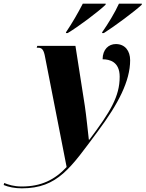

<svg xmlns="http://www.w3.org/2000/svg" viewBox="-175 -786 793 1046"><path d="M382 -611 381 -606H391C448 -642 560 -725 597 -760L598 -766H473C452 -719 413 -655 382 -611ZM185 -611 184 -606H194C254 -642 359 -721 400 -760L401 -766H276C251 -717 218 -660 185 -611ZM-56 240C140 240 210 128 359 -72C469 -220 534 -344 534 -458C534 -508 507 -546 456 -546C417 -546 384 -517 384 -463C422 -463 477 -450 477 -368C477 -260 426 -177 312 -25H309C305 -58 295 -158 287 -210L236 -536H28L25 -526H33C55 -526 64 -513 71 -473L188 124C123 194 48 230 -56 230C-101 230 -129 220 -152 211L-155 222C-129 233 -94 240 -56 240Z"/></svg>

Font: Noto Serif Display Condensed Black
Style: Italic
Weight: 900
Width: 3
Italic angle: -12°
Designer: Monotype Design Team
Foundry: Monotype Imaging Inc.
Version: Version 2.009